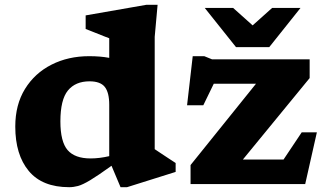

<svg xmlns="http://www.w3.org/2000/svg" viewBox="-20 -765 1364 798"><path d="M710 -50.5 508 13H481L443.5 -76Q386.5 -35 354.8 -16Q323 3 304.2 8Q285.5 13 267.5 13Q155.5 13 99.5 -54.5Q43.5 -122 43.5 -239Q43.5 -330 84 -395.5Q124.5 -461 194 -496.2Q263.5 -531.5 350.5 -531.5Q398 -531.5 434 -524.5V-606Q428 -608 410 -615.2Q392 -622.5 371 -630.8Q350 -639 336 -644.5V-701L588 -745H635L623 -612V-145Q629 -141 645.8 -129.8Q662.5 -118.5 681 -106.5Q699.5 -94.5 710 -87.5ZM434 -329.5Q434 -380.5 415.5 -403.8Q397 -427 352 -427Q293.5 -427 262.2 -388.8Q231 -350.5 231 -260.5Q231 -176 261 -141.2Q291 -106.5 356.5 -106.5Q393 -106.5 434 -116ZM772 0V-79L1044 -417H868.5L825 -327.5H757.5L781 -531.5H829L861 -518.5H1267V-440.5L989.5 -102H1158.5L1234 -215H1297L1248.5 0ZM1229 -732 1099 -569H961L831 -732H949L1030 -659.5L1111 -732Z"/></svg>

Font: Newsreader 6pt
Style: Bold
Weight: 700
Designer: Hugues Gentile
Foundry: Production Type
Version: Version 1.003; ttfautohint (v1.8.3)